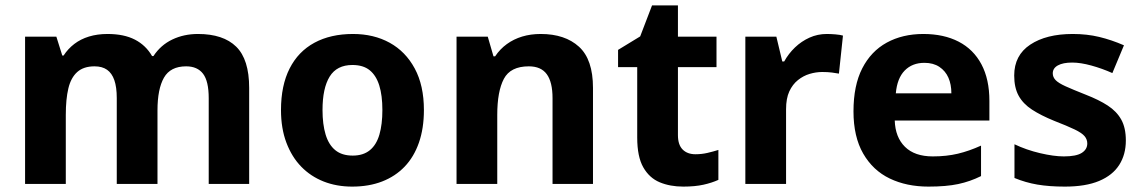

<svg xmlns="http://www.w3.org/2000/svg" viewBox="-20 -682 4237 712"><path d="M714 -556Q808 -556 856 -508.8Q904 -461.6 904 -356V0H754V-318Q754 -381 733 -408.5Q712 -436 670.2 -436Q612 -436 588 -394Q564 -352 564 -272.8V0H413V-318Q413 -359 404 -384.8Q395 -410.6 377 -423.3Q359 -436 330.5 -436Q290 -436 266.5 -415Q243 -394 233.5 -354.2Q224 -314.3 224 -256V0H73V-546H189L211 -476H215.8Q232 -501 255.5 -519Q279 -537 310 -546.5Q341 -556 379 -556Q439.7 -556 480.4 -535Q521 -514 544 -474H549Q576 -515 619 -535.5Q662 -556 714 -556Z M1552 -274Q1552 -206 1533.5 -153Q1515 -100 1480.5 -64Q1446 -28 1397 -9Q1348 10 1286 10Q1228 10 1180 -9Q1132 -28 1097 -64Q1062 -100 1042 -153Q1022 -206 1022 -274Q1022 -365 1054 -428Q1086 -491 1146 -523.5Q1206 -556 1289 -556Q1366 -556 1425 -523.5Q1484 -491 1518 -428Q1552 -365 1552 -274ZM1176 -274Q1176 -221 1187.5 -183Q1199 -145 1223.5 -125Q1248 -105 1288 -105Q1327 -105 1351.5 -125Q1376 -145 1387 -183Q1398 -221 1398 -274Q1398 -328 1386.5 -365Q1375 -402 1351 -421.5Q1327 -441 1287 -441Q1229 -441 1202.5 -398Q1176 -355 1176 -274Z M1985 -556Q2075 -556 2127 -508.8Q2179 -461.6 2179 -356V0H2029V-318Q2029 -377.5 2007.7 -406.7Q1986.5 -436 1941 -436Q1873 -436 1848.5 -389.6Q1824 -343.2 1824 -256V0H1673V-546H1788.8L1810 -473H1816Q1834 -500 1859.5 -518.5Q1885 -537 1916.5 -546.5Q1948 -556 1985 -556Z M2559 -110Q2582 -110 2603.5 -115Q2625 -120 2644 -126V-15Q2620 -4 2588.5 3Q2557 10 2514 10Q2465 10 2426.5 -6Q2388 -22 2365.5 -61.5Q2343 -101 2343 -172V-433H2272V-497L2354 -547L2398 -662H2494V-546H2637V-433H2494V-181Q2494 -145 2511.5 -127.5Q2529 -110 2559 -110Z M3046 -556Q3061 -556 3078.5 -554.5Q3096 -553 3106 -550L3091 -409Q3080 -411 3065 -413Q3050 -415 3029 -415Q3006 -415 2982.5 -408Q2959 -401 2939 -385Q2919 -369 2907 -343Q2895 -317 2895 -277V0H2744V-546H2859L2881 -454H2888Q2904 -483 2928 -506Q2952 -529 2982 -542.5Q3012 -556 3046 -556Z M3404 -556Q3480 -556 3535 -527.5Q3590 -499 3619.5 -443.5Q3649 -388 3649 -308V-235H3298Q3300 -173 3336 -137.5Q3372 -102 3439 -102Q3490 -102 3532 -112Q3574 -122 3618 -142V-29Q3578 -9 3533.5 0.5Q3489 10 3423 10Q3342 10 3279.5 -20Q3217 -50 3181 -112.5Q3145 -175 3145 -269Q3145 -365 3177.5 -428.5Q3210 -492 3268.5 -524Q3327 -556 3404 -556ZM3408 -449Q3363 -449 3335 -420.5Q3307 -392 3302 -336H3508Q3508 -369 3497 -394Q3486 -419 3463.5 -434Q3441 -449 3408 -449Z M4155 -161Q4155 -109 4130.5 -70.5Q4106 -32 4056 -11Q4006 10 3929 10Q3871 10 3827 2.5Q3783 -5 3742 -22V-147Q3786 -126 3837 -114Q3888 -102 3925 -102Q3971 -102 3991.5 -115Q4012 -128 4012 -150Q4012 -165 4002 -177Q3992 -189 3965 -202Q3938 -215 3889 -234Q3840 -254 3807 -275.5Q3774 -297 3757.5 -327Q3741 -357 3741 -402Q3741 -477 3800.5 -516.5Q3860 -556 3958 -556Q4011 -556 4056.5 -545Q4102 -534 4148 -514L4105 -411Q4067 -428 4027 -439Q3987 -450 3956 -450Q3922 -450 3903 -439.5Q3884 -429 3884 -410Q3884 -396 3894.5 -385Q3905 -374 3931.5 -362Q3958 -350 4006 -331Q4055 -312 4088 -290.5Q4121 -269 4138 -238.5Q4155 -208 4155 -161Z"/></svg>

Font: Noto Sans Lao UI
Style: Regular
Weight: 400
Designer: Monotype Design Team
Foundry: Monotype Imaging Inc.
Version: Version 2.000